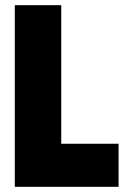

<svg xmlns="http://www.w3.org/2000/svg" viewBox="-20 -720 491 740"><path d="M37 0V-700H216V-166H437V0Z"/></svg>

Font: Georama SemiCondensed ExtraBold
Style: Regular
Weight: 800
Width: 4
Designer: Jean-Baptiste Levee
Foundry: Production Type
Version: Version 1.000